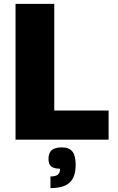

<svg xmlns="http://www.w3.org/2000/svg" viewBox="-20 -720 610 990"><path d="M540 -149.9V0H60.1V-700.2H259.8V-149.9ZM370.1 129.9Q370.1 192.9 339.1 221.4Q308.1 250 240.2 250V189.9Q266.6 189.9 278.3 180.4Q290 170.9 290 149.9Q258.3 149.9 244.1 138.2Q230 126.5 230 100.1Q230 68.4 246.6 54.2Q263.2 40 299.8 40Q336.4 40 353.3 61.3Q370.1 82.5 370.1 129.9Z"/></svg>

Font: Fivo Sans Heavy
Style: Regular
Weight: 900
Designer: Alexander Slobzheninov
Foundry: Alexander Slobzheninov
Version: 1.0